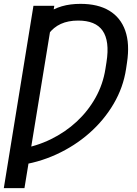

<svg xmlns="http://www.w3.org/2000/svg" viewBox="-42 -757 698 981"><path d="M235.4 -727.5 83 204.1H-22.5L128.9 -727.5ZM46.9 88.4 60.1 3.9Q143.6 -9.3 217.5 -45.4Q291.5 -81.5 349.9 -135.7Q408.2 -189.9 446.3 -258.3Q484.4 -326.7 496.6 -404.8L502 -439Q510.7 -493.7 505.6 -533.9Q500.5 -574.2 482.2 -600.3Q463.9 -626.5 432.6 -639.2Q401.4 -651.9 357.4 -651.9Q306.2 -651.9 268.8 -634.8Q231.4 -617.7 205.6 -583Q179.7 -548.3 162.1 -495.1L194.3 -686.5Q231.4 -712.4 273.9 -724.9Q316.4 -737.3 369.6 -737.3Q458.5 -737.3 516.4 -702.4Q574.2 -667.5 597.9 -600.6Q621.6 -533.7 606.9 -437L602.1 -404.8Q587.9 -310.5 538.8 -226.8Q489.7 -143.1 414.6 -76.9Q339.4 -10.7 245.4 32.2Q151.4 75.2 46.9 88.4Z"/></svg>

Font: Inter Variable
Style: Italic
Weight: 400
Italic angle: -9.39999°
Designer: Rasmus Andersson
Foundry: rsms
Version: Version 4.001;git-9221beed3